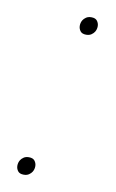

<svg xmlns="http://www.w3.org/2000/svg" viewBox="-66 -550 358 594"><g transform="rotate(10 112.5 -253.0)"><path d="M51 5Q38 5 32.5 -2.5Q27 -10 27 -19Q27 -29 32 -37Q35 -42 41.5 -46.5Q48 -51 58 -51Q71 -51 76.5 -43.5Q82 -36 82 -27Q82 -17 77 -9Q74 -4 67.5 0.5Q61 5 51 5ZM166 -455Q153 -455 147.5 -462.5Q142 -470 142 -479Q142 -489 147 -497Q150 -502 156.5 -506.5Q163 -511 173 -511Q186 -511 191.5 -503.5Q197 -496 197 -487Q197 -477 192 -469Q189 -464 182.5 -459.5Q176 -455 166 -455Z"/></g></svg>

Font: IBM Plex Serif Thin
Style: Italic
Weight: 100
Italic angle: -14°
Designer: Mike Abbink, Paul van der Laan, Pieter van Rosmalen
Foundry: Bold Monday
Version: Version 3.001